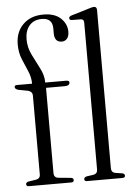

<svg xmlns="http://www.w3.org/2000/svg" viewBox="-53 -770 563 810"><g transform="rotate(-5 229.0 -365.0)"><path d="M144.5 -46Q144.5 -26.5 163.5 -24.5L215.5 -19.5Q227 -18.5 227 -9Q227 0 215.5 0H36.5Q25.5 0 25.5 -9Q25.5 -17 36 -19.5L68 -24.5Q86.5 -27.5 86.5 -45V-379.5Q86.5 -395.5 69 -401L26.5 -409Q13 -413.5 13 -421.5Q13 -429.5 23 -429.5H87.5Q87.5 -457 76 -483Q64.5 -509 53 -537Q41.5 -565 41.5 -599.5Q41.5 -652 73.8 -684Q106 -716 160 -716Q208 -716 233.5 -691.8Q259 -667.5 259 -635Q259 -615.5 250.2 -605.5Q241.5 -595.5 228.5 -595.5Q197 -595.5 197 -633V-653.5Q197 -698 152 -698Q118.5 -698 99.5 -676.5Q80.5 -655 80.5 -617.5Q80.5 -583.5 96 -552Q111.5 -520.5 127.2 -490.5Q143 -460.5 143 -431V-429.5H232Q245 -429.5 245 -421Q245 -407 223 -407H144.5ZM387.5 -715.5V-45.5Q387.5 -27 405 -24L434 -19.5Q444 -17 444 -9Q444 0 432.5 0H283Q271.5 0 271.5 -9Q271.5 -16.5 283 -20L311.5 -24Q329 -27 329 -45.5V-667Q329 -681 317.5 -682L277 -682.5Q267.5 -683.5 267.5 -691Q267.5 -698.5 279 -702L355.5 -725Q369 -729.5 375.5 -729.5Q387.5 -729.5 387.5 -715.5Z"/></g></svg>

Font: Fraunces 144pt Soft Light
Style: Regular
Weight: 300
Version: Version 1.000;[0bf87f6ff]